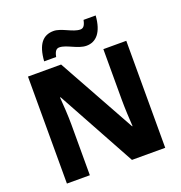

<svg xmlns="http://www.w3.org/2000/svg" viewBox="-160 -1067 1138 1204"><g transform="rotate(-20 409.0 -464.5)"><path d="M209 -769H289C297 -811 312 -819 328 -819C376 -819 435 -770 493 -770C557 -770 603 -818 611 -929H530C522 -887 507 -879 491 -879C442 -879 381 -928 329 -928C259 -928 217 -882 209 -769ZM737 0V-714H584V-374C584 -322 588 -241 591 -198H588L302 -714H81V0H234V-338C234 -395 229 -476 225 -522H229L515 0Z"/></g></svg>

Font: Noto Sans Myanmar UI ExtraBold
Style: Regular
Weight: 800
Designer: Monotype Design Team
Foundry: Monotype Imaging Inc.
Version: Version 2.103